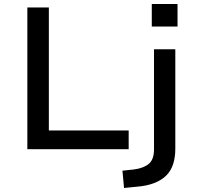

<svg xmlns="http://www.w3.org/2000/svg" viewBox="-20 -742 978 955"><path d="M116 0V-705H223V-93H620V0ZM735 -610V-722H863V-610ZM597 193 589 107 645 101Q693 95 719.5 73.5Q746 52 746 1V-497H852V-2Q852 41 841 74.5Q830 108 807 131Q784 154 747 168.5Q710 183 657 187Z"/></svg>

Font: Nunito Sans 7pt SemiExpanded Medium
Style: Regular
Weight: 500
Width: 6
Designer: Vernon Adams
Foundry: Vernon Adams
Version: Version 3.101;gftools[0.9.27]